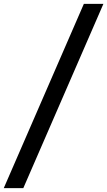

<svg xmlns="http://www.w3.org/2000/svg" viewBox="-78 -800 558 997"><path d="M-58.5 177 357.5 -780H459L43 177Z"/></svg>

Font: Merriweather 36pt Black
Style: Italic
Weight: 900
Italic angle: -7.8°
Version: Version 2.101